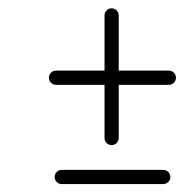

<svg xmlns="http://www.w3.org/2000/svg" viewBox="-20 -486 474 473"><path d="M237.5 -448C237.5 -448 237.5 -448 237.5 -448C237.5 -347.3 237.5 -246.7 237.5 -146C237.5 -136.3 245.3 -128.5 255 -128.5C264.7 -128.5 272.5 -136.3 272.5 -146C272.5 -146 272.5 -146 272.5 -146C272.5 -246.7 272.5 -347.3 272.5 -448C272.5 -457.7 264.7 -465.5 255 -465.5C245.3 -465.5 237.5 -457.7 237.5 -448ZM118 -277C118 -277 118 -277 118 -277C210.7 -277 303.3 -277 396 -277C405.7 -277 413.5 -284.8 413.5 -294.5C413.5 -304.1 405.7 -312 396 -312C396 -312 396 -312 396 -312C303.3 -312 210.7 -312 118 -312C108.3 -312 100.5 -304.1 100.5 -294.5C100.5 -284.8 108.3 -277 118 -277ZM132.1 -32.5C132.1 -32.5 132.1 -32.5 132.1 -32.5C215.4 -32.5 298.8 -32.5 382.1 -32.5C391.8 -32.5 399.6 -40.3 399.6 -50C399.6 -59.7 391.8 -67.5 382.1 -67.5C382.1 -67.5 382.1 -67.5 382.1 -67.5C298.8 -67.5 215.4 -67.5 132.1 -67.5C122.4 -67.5 114.6 -59.7 114.6 -50C114.6 -40.3 122.4 -32.5 132.1 -32.5Z"/></svg>

Font: FRB American Cursive Guidelines
Style: Italic
Weight: 400
Italic angle: -25°
Version: Version 2.0;Modular Font Editor K font №1